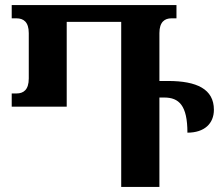

<svg xmlns="http://www.w3.org/2000/svg" viewBox="-20 -734 873 754"><path d="M640 -416H606V-604C606 -648 627 -662 653 -662H673V-714H26V-662H45C72 -662 93 -648 93 -604V-426C93 -381 72 -367 45 -367H26V-315H242V-648H456V0H606V-351H625C683 -351 716 -320 716 -213C783 -213 820 -249 820 -303C820 -384 753 -416 640 -416Z"/></svg>

Font: Noto Serif Georgian SemiCondensed Bold
Style: Regular
Weight: 700
Width: 4
Designer: Monotype Design Team, Akaki Razmadze
Foundry: Google LLC
Version: Version 2.003